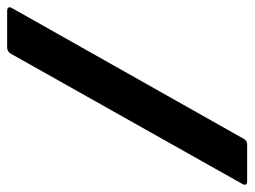

<svg xmlns="http://www.w3.org/2000/svg" viewBox="-126 -590 695 524"><g transform="rotate(-90 221.0 -327.5)"><path d="M-10 0Q-26 0 -18 -14L337 -645Q343 -655 354 -655H453Q469 -655 461 -641L105 -10Q100 0 89 0Z"/></g></svg>

Font: Sofia Sans ExtraBold
Style: Italic
Weight: 800
Italic angle: -9°
Designer: Botio Nikoltchev, Ani Petrova
Foundry: lettersoup
Version: Version 4.100; ttfautohint (v1.8.4.7-5d5b)